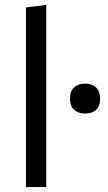

<svg xmlns="http://www.w3.org/2000/svg" viewBox="-20 -762 439 782"><path d="M85.8 0Q85.8 -55.3 85.8 -106.4Q85.8 -157.6 85.8 -218.8V-493.7Q85.8 -556.5 85.8 -616.1Q85.8 -675.6 85.8 -731.8L168.4 -742Q168.4 -681.6 168.4 -620.8Q168.4 -559.9 168.4 -493.7V-218.8Q168.4 -157.6 168.4 -106.4Q168.4 -55.3 168.4 0ZM325.9 -299.6Q298.9 -299.6 282 -314.5Q265.1 -329.4 265.1 -360.7Q265.1 -390.8 282 -406.2Q298.9 -421.6 326.9 -421.6Q354.8 -421.6 371.3 -405.7Q387.7 -389.8 387.7 -360.7Q387.7 -329.4 371.2 -314.5Q354.7 -299.6 325.9 -299.6Z"/></svg>

Font: Commissioner Thin
Style: Regular
Weight: 100
Designer: Kostas Bartsokas
Foundry: Kostas Bartsokas
Version: Version 1.001;gftools[0.9.23]